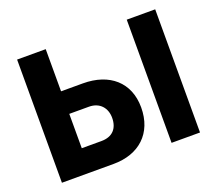

<svg xmlns="http://www.w3.org/2000/svg" viewBox="-119 -875 1176 1040"><g transform="rotate(-20 469.5 -355.0)"><path d="M71 0H369C516 0 614 -88 614 -237C614 -382 514 -467 362 -467H236V-710H71ZM867 0V-710H703V0ZM236 -337H349C412 -337 447 -294 447 -238C447 -177 414 -139 349 -139H236Z"/></g></svg>

Font: Raleway
Style: ExtraBold
Weight: 800
Designer: Matt McInerney, Pablo Impallari, Rodrigo Fuenzalida
Foundry: Matt McInerney, Pablo Impallari, Rodrigo Fuenzalida
Version: Version 3.000